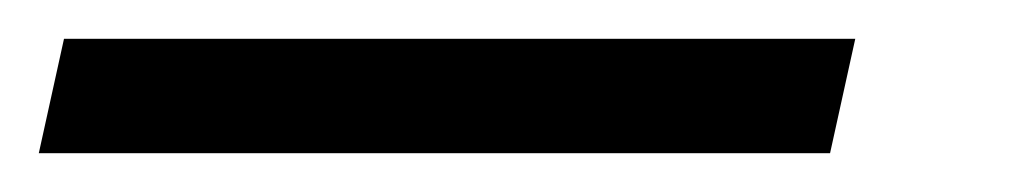

<svg xmlns="http://www.w3.org/2000/svg" viewBox="-103 63 523 99"><path d="M-83 142 -70 83H338L325 142Z"/></svg>

Font: Noto Serif Tamil Condensed Black
Style: Italic
Weight: 900
Width: 3
Italic angle: -12°
Designer: Indian Type Foundry, Tom Grace, and the Monotype Design Team
Foundry: Monotype Imaging Inc.
Version: Version 2.003; ttfautohint (v1.8.4.7-5d5b)